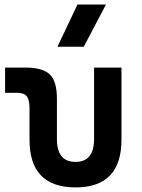

<svg xmlns="http://www.w3.org/2000/svg" viewBox="-20 -815 626 845"><path d="M312.5 9.8Q109.9 9.8 109.9 -200.2V-338.4Q109.9 -376 97.7 -391.4Q85.4 -406.7 55.2 -406.7H2.4V-517.6H91.8Q168.5 -517.6 199.5 -487.1Q230.5 -456.5 230.5 -380.9V-202.6Q230.5 -102.5 312.5 -102.5Q394 -102.5 394 -202.6V-517.6H514.6V-200.2Q514.6 9.8 312.5 9.8ZM232.9 -609.4 320.8 -794.9H446.3L348.6 -609.4Z"/></svg>

Font: CaskaydiaCove NF SemiBold
Style: Regular
Weight: 600
Designer: Aaron Bell
Foundry: Saja Typeworks
Version: Version 2111.001; VTT 6.35;Nerd Fonts 3.2.1